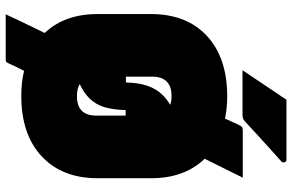

<svg xmlns="http://www.w3.org/2000/svg" viewBox="-200 -774 1049 690"><g transform="rotate(90 325.0 -428.5)"><path d="M338 -933H554Q560 -933 562.5 -926.5Q565 -920 560 -915Q533 -891 511 -871Q489 -851 466.5 -830.5Q444 -810 414 -782Q406 -775 391 -775H232Q259 -815 284.5 -853.5Q310 -892 338 -933ZM326 -720Q368 -720 406 -712Q411 -725 416.5 -736Q422 -747 426 -757Q432 -770 436 -773Q440 -776 450 -776H618Q601 -741 583.5 -706.5Q566 -672 550 -639Q620 -567 620 -446V-254Q620 -127 541.5 -53.5Q463 20 324 20Q275 20 234 10Q226 25 219.5 39Q213 53 208 64Q204 73 201 74.5Q198 76 191 76H31Q39 58 51 33Q63 8 75.5 -18Q88 -44 98 -64Q30 -136 30 -254V-446Q30 -574 108.5 -647Q187 -720 326 -720ZM255 -450V-356H276Q277 -445 322 -489Q336 -503 356 -515Q343 -520 325 -520Q255 -520 255 -450ZM332 -224Q313 -205 282 -190Q298 -180 325 -180Q395 -180 395 -250V-355H375Q374 -310 364.5 -278.5Q355 -247 332 -224Z"/></g></svg>

Font: Recursive Sn Lnr St XBk
Style: Regular
Weight: 1000
Version: Version 1.079;hotconv 1.0.112;makeotfexe 2.5.65598; ttfautoh